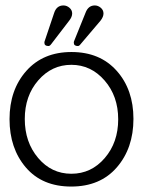

<svg xmlns="http://www.w3.org/2000/svg" viewBox="-20 -679 525 705"><path d="M15 -241.5Q15 -349 76.5 -418.5Q138 -488 242.5 -488Q347 -488 408.5 -419Q470 -350 470 -242.5Q470 -135 409 -64.5Q348 6 241.5 6Q135 6 75 -64Q15 -134 15 -241.5ZM120 -99Q169 -41 242 -41Q315 -41 364.5 -98.5Q414 -156 414 -241Q414 -326 364 -383.5Q314 -441 242 -441Q170 -441 120.5 -384Q71 -327 71 -242Q71 -157 120 -99ZM158 -510Q143 -510 143 -522Q143 -526 144 -528L179 -632Q188 -659 213 -659Q225 -659 235 -650.5Q245 -642 245 -629.5Q245 -617 234 -603L168 -517Q163 -510 158 -510ZM266 -510Q251 -510 251 -522Q251 -526 252 -528L294 -632Q304 -659 328 -659Q340 -659 350 -650.5Q360 -642 360 -629.5Q360 -617 349 -603L276 -517Q271 -510 266 -510Z"/></svg>

Font: Glass Antiqua
Style: Regular
Weight: 400
Version: 1.001